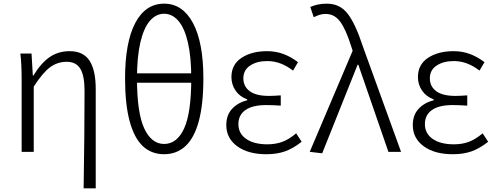

<svg xmlns="http://www.w3.org/2000/svg" viewBox="-20 -828 2704 1047"><path d="M441 -333Q441 -415 418 -453Q395 -491 344 -491Q294 -491 254 -462Q214 -433 164 -356V0H98V-395Q98 -481 91 -536H152L159 -416H162Q205 -486 252 -517.5Q299 -549 360 -549Q434 -549 468 -497.5Q502 -446 502 -342V199H436Q441 -96 441 -333Z M662 -401Q662 -597 717.5 -702.5Q773 -808 875 -808Q976 -808 1032.5 -702Q1089 -596 1089 -401Q1089 -259 1064 -167Q1039 -75 991 -31Q943 13 875 13Q806 13 759 -31Q712 -75 687 -167Q662 -259 662 -401ZM1023 -401Q1023 -518 1004.5 -597Q986 -676 952.5 -714.5Q919 -753 875 -753Q831 -753 797.5 -714.5Q764 -676 745.5 -597Q727 -518 727 -401Q727 -213 766.5 -128Q806 -43 875 -43Q945 -43 984 -127.5Q1023 -212 1023 -401ZM1052 -428V-377H698V-428Z M1214 -146Q1214 -201 1246 -235Q1278 -269 1328 -281V-286Q1287 -301 1264.5 -334Q1242 -367 1242 -408Q1242 -476 1297 -512.5Q1352 -549 1437 -549Q1484 -549 1525.5 -533.5Q1567 -518 1605 -489L1578 -443Q1544 -469 1509.5 -482Q1475 -495 1437 -495Q1381 -495 1344 -470.5Q1307 -446 1307 -401Q1307 -357 1341.5 -331Q1376 -305 1447 -305Q1472 -305 1511 -308V-252Q1465 -255 1431 -255Q1357 -255 1318.5 -228Q1280 -201 1280 -151Q1280 -100 1322.5 -70.5Q1365 -41 1438 -41Q1483 -41 1519.5 -54.5Q1556 -68 1595 -101L1625 -55Q1578 -18 1534 -2.5Q1490 13 1432 13Q1333 13 1273.5 -30.5Q1214 -74 1214 -146Z M1903 -551 1895 -576Q1866 -668 1835 -710Q1804 -752 1756 -752Q1737 -752 1722 -747Q1707 -742 1691 -734L1672 -790Q1690 -798 1712 -803Q1734 -808 1763 -808Q1834 -808 1876.5 -752.5Q1919 -697 1959 -574L2167 0H2098L1934 -475H1930L1737 8L1669 0Z M2231 -146Q2231 -201 2263 -235Q2295 -269 2345 -281V-286Q2304 -301 2281.5 -334Q2259 -367 2259 -408Q2259 -476 2314 -512.5Q2369 -549 2454 -549Q2501 -549 2542.5 -533.5Q2584 -518 2622 -489L2595 -443Q2561 -469 2526.5 -482Q2492 -495 2454 -495Q2398 -495 2361 -470.5Q2324 -446 2324 -401Q2324 -357 2358.5 -331Q2393 -305 2464 -305Q2489 -305 2528 -308V-252Q2482 -255 2448 -255Q2374 -255 2335.5 -228Q2297 -201 2297 -151Q2297 -100 2339.5 -70.5Q2382 -41 2455 -41Q2500 -41 2536.5 -54.5Q2573 -68 2612 -101L2642 -55Q2595 -18 2551 -2.5Q2507 13 2449 13Q2350 13 2290.5 -30.5Q2231 -74 2231 -146Z"/></svg>

Font: 寒蝉端黑体 Light
Style: Regular
Weight: 300
Designer: ChillDuanSans {Warren2060}; 
Source Han Sans {Ryoko NISHIZUKA 西塚涼子 (kana, bopomofo & ideographs); Paul D. Hunt (Latin, G
Foundry: ChillType&Adobe
Version: Version 1.300;Glyphs 3.3 (3306)